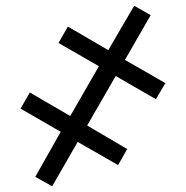

<svg xmlns="http://www.w3.org/2000/svg" viewBox="-20 -648 649 670"><path d="M423.8 -127.9 392.1 -71.8 251 -152.8 162.1 2 103 -30.8 191.9 -188 51.8 -269 84 -325.2 225.1 -243.2 325.2 -417 184.1 -498 216.8 -555.2 357.9 -473.1 448.2 -627.9 505.9 -595.2 416 -439 557.1 -357.9 523.9 -301.8 383.8 -382.8 284.2 -210Z"/></svg>

Font: OpenSansEmoji
Style: Regular
Weight: 400
Foundry: MorbZ
Version: Version 1.000;PS 001.000;hotconv 1.0.70;makeotf.lib2.5.58329